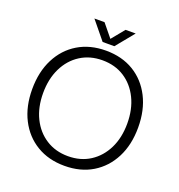

<svg xmlns="http://www.w3.org/2000/svg" viewBox="-156 -1010 1082 1158"><g transform="rotate(20 385.0 -431.5)"><path d="M385 17Q283 17 206.5 -29Q130 -75 87.5 -158Q45 -241 45 -352Q45 -463 87.5 -546.5Q130 -630 206.5 -676Q283 -722 385 -722Q488 -722 564 -676Q640 -630 682.5 -546.5Q725 -463 725 -352Q725 -241 682.5 -158Q640 -75 564 -29Q488 17 385 17ZM385 -45Q466 -45 526.5 -84Q587 -123 621 -192Q655 -261 655 -352Q655 -443 621 -512.5Q587 -582 526.5 -621Q466 -660 385 -660Q305 -660 244 -621Q183 -582 149 -512.5Q115 -443 115 -352Q115 -261 149 -192Q183 -123 244 -84Q305 -45 385 -45ZM347 -764 252 -880H317L402 -776H367L452 -880H517L422 -764Z"/></g></svg>

Font: TikTok Sans Light
Style: Regular
Weight: 300
Version: Version 4.000